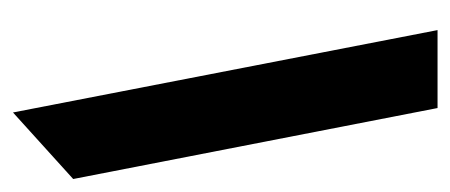

<svg xmlns="http://www.w3.org/2000/svg" viewBox="-314 -486 710 303"><g transform="rotate(-90 41.5 -335.0)"><path d="M22 0H145L15 -670L-90 -575Z"/></g></svg>

Font: Charger EcoBlack
Style: OpObl
Weight: 1000
Designer: Jasper
Foundry: Cannot Into Space Fonts
Version: Version 1.1